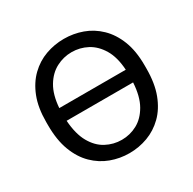

<svg xmlns="http://www.w3.org/2000/svg" viewBox="-158 -874 1055 1048"><g transform="rotate(-30 370.0 -350.0)"><path d="M370 10Q310 10 254.5 -10.5Q199 -31 155 -74Q111 -117 85.5 -184Q60 -251 60 -345V-365Q60 -455 85.5 -520Q111 -585 155 -627.5Q199 -670 254.5 -690Q310 -710 370 -710Q430 -710 485.5 -690Q541 -670 585 -627.5Q629 -585 654.5 -520Q680 -455 680 -365V-345Q680 -251 654.5 -184Q629 -117 585 -74Q541 -31 485.5 -10.5Q430 10 370 10ZM370 -74Q422 -74 467.5 -98.5Q513 -123 543.5 -176Q574 -229 579 -315H160Q166 -229 196 -176Q226 -123 272 -98.5Q318 -74 370 -74ZM370 -626Q319 -626 273 -602Q227 -578 196.5 -527Q166 -476 160 -395H579Q574 -476 543.5 -527Q513 -578 467.5 -602Q422 -626 370 -626Z"/></g></svg>

Font: Golos Text
Style: Regular
Weight: 400
Designer: A.Korolkova, Vitaly Kuzmin
Foundry: ParaType Ltd
Version: Version 2.004